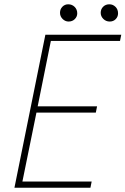

<svg xmlns="http://www.w3.org/2000/svg" viewBox="-20 -883 590 903"><path d="M47.9 0 193.4 -719.7H550.3L544.4 -690.4H219.2L157.2 -382.8H436.5L430.7 -353.5H151.4L85.4 -29.3H411.1L405.3 0ZM496.1 -781.7Q478.5 -781.7 466.1 -793.9Q453.6 -806.2 453.6 -822.8Q453.6 -839.8 465.1 -851.3Q476.6 -862.8 494.1 -862.8Q511.2 -862.8 523.2 -850.8Q535.2 -838.9 535.2 -820.3Q535.2 -804.2 524.2 -793Q513.2 -781.7 496.1 -781.7ZM302.7 -781.7Q286.6 -781.7 274.4 -793.9Q262.2 -806.2 262.2 -822.8Q262.2 -839.8 273.4 -851.3Q284.7 -862.8 300.8 -862.8Q318.8 -862.8 331.1 -850.6Q343.3 -838.4 343.3 -820.3Q343.3 -804.7 331.8 -793.2Q320.3 -781.7 302.7 -781.7Z"/></svg>

Font: Reddit Sans ExtraLight
Style: Italic
Weight: 250
Italic angle: -11.25°
Designer: Stephen Hutchings
Version: Version 1.013